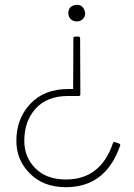

<svg xmlns="http://www.w3.org/2000/svg" viewBox="-20 -512 559 798"><path d="M254 266Q161 266 104.5 209.5Q48 153 48 74Q48 -19 106 -80.5Q164 -142 264 -142H284L285 -352Q285 -360 291 -360Q298 -360 305.5 -360Q313 -360 313 -352L314 -121Q314 -113 308 -113H262Q176 -113 128.5 -61Q81 -9 81 74Q81 141 127 187.5Q173 234 254 234Q398 234 449 84Q451 78 456 78L474 84Q480 87 480 91L479 94Q419 266 254 266ZM299 -423Q284 -423 274 -432.5Q264 -442 264 -457Q264 -489 299 -492Q329 -492 334 -457Q334 -442 324 -432.5Q314 -423 299 -423Z"/></svg>

Font: YamahaIndonesia935. App Thin
Style: Regular
Weight: 100
Designer: Dalton Maag Ltd
Foundry: Dalton Maag Ltd
Version: Version 1.002